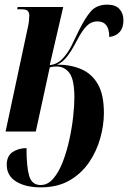

<svg xmlns="http://www.w3.org/2000/svg" viewBox="-20 -566 551 826"><path d="M155 240Q90 240 49.5 215Q9 190 9 143Q9 106 33 89Q57 72 94 71Q94 151 105.5 190.5Q117 230 155 230Q186 230 210 201.5Q234 173 251 128Q268 83 279 32Q290 -19 295 -66.5Q300 -114 300 -146Q300 -223 279 -251.5Q258 -280 223 -280Q214 -280 207.5 -279Q201 -278 194 -276L134 0H4L98 -440Q103 -461 104.5 -475Q106 -489 106 -499Q106 -512 99.5 -519Q93 -526 72 -526H54L56 -536H252L194 -286Q226 -289 249 -313.5Q272 -338 288 -370L317 -430Q347 -491 372 -518.5Q397 -546 442 -546Q477 -546 494 -527Q511 -508 511 -479Q511 -446 494.5 -428Q478 -410 450 -407Q450 -474 399 -474Q383 -474 369 -466.5Q355 -459 339.5 -438.5Q324 -418 303 -377Q285 -343 266 -319.5Q247 -296 225 -288Q284 -288 329.5 -268.5Q375 -249 401 -204Q427 -159 427 -80Q427 -28 411.5 28Q396 84 363.5 132Q331 180 279.5 210Q228 240 155 240Z"/></svg>

Font: Noto Serif Display ExtraCondensed
Style: Bold Italic
Weight: 700
Width: 2
Italic angle: -12°
Designer: Monotype Design Team
Foundry: Monotype Imaging Inc.
Version: Version 2.009